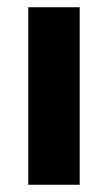

<svg xmlns="http://www.w3.org/2000/svg" viewBox="-20 -510 298 530"><path d="M200 0H58V-490H200Z"/></svg>

Font: Gemunu Libre ExtraLight ExtraBold
Style: Regular
Weight: 800
Version: Version 1.100